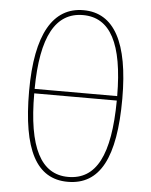

<svg xmlns="http://www.w3.org/2000/svg" viewBox="-56 -842 707 899"><g transform="rotate(5 298.0 -392.5)"><path d="M300 -796C158 -796 79 -666 79 -397C79 -120 149 11 296 11C447 11 517 -121 517 -399C517 -662 445 -796 300 -796ZM300 -773C428 -773 491 -656 492 -409H104C106 -657 172 -773 300 -773ZM296 -12C168 -12 104 -134 104 -388H492C490 -131 428 -12 296 -12Z"/></g></svg>

Font: Glow Sans SC Normal Thin
Style: Regular
Weight: 100
Designer: Ryoko NISHIZUKA (kana, bopomofo & ideographs); Paul D. Hunt (Latin, Greek & Cyrillic); Sandoll Communications, Soo-young
Version: Version 0.93